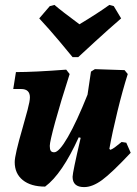

<svg xmlns="http://www.w3.org/2000/svg" viewBox="-20 -751 558 783"><path d="M513 -128Q436 -46 396.5 -17Q357 12 323 12Q276 12 276 -30Q276 -47 309 -189L301 -191Q233 -41 164 10Q106 10 73 -16.5Q40 -43 40 -90Q40 -119 72 -229Q83 -267 92.5 -303Q102 -339 102 -354Q102 -388 66 -388H34L45 -457Q120 -457 250 -467L264 -449Q227 -334 205 -253.5Q183 -173 183 -156Q183 -142 187 -136Q191 -130 201 -130Q221 -130 257 -192.5Q293 -255 337 -365L351 -459L367 -469L488 -465L501 -449Q480 -383 459 -297Q438 -211 426 -144L430 -140Q437 -142 448 -150Q459 -158 476 -172L495 -169ZM202 -731Q231 -706 304 -652Q379 -697 426 -731L444 -726L474 -676Q423 -632 369 -582.5Q315 -533 299 -518H276Q264 -533 222.5 -582.5Q181 -632 140 -676L183 -726Z"/></svg>

Font: Alegreya ExtraBold
Style: Italic
Weight: 800
Italic angle: -7°
Designer: Juan Pablo del Peral
Foundry: Huerta Tipografica
Version: Version 2.007; ttfautohint (v1.6)